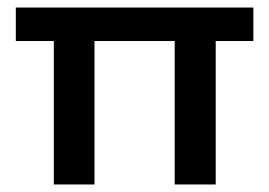

<svg xmlns="http://www.w3.org/2000/svg" viewBox="-20 -490 715 510"><path d="M553 0H444V-381H231V0H123V-381H22V-470H653V-381H553Z"/></svg>

Font: Celebes SemiBold
Style: Regular
Weight: 600
Designer: Anugrah Pasau
Foundry: Lafontype
Version: Version 1.000